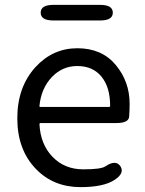

<svg xmlns="http://www.w3.org/2000/svg" viewBox="-20 -755 594 788"><path d="M311 13Q199 13 127 -62Q51 -141 51 -269.5Q51 -398 126 -480Q197 -557 297.5 -557Q398 -557 455 -488.5Q512 -420 512 -329Q512 -302 510 -276Q508 -250 457 -250H147Q142 -250 142 -245Q146 -163 195.5 -111.5Q245 -60 322 -60Q394 -60 412 -72Q455 -101 474 -73Q493 -44 449 -16Q404 13 311 13ZM142 -321Q141 -316 146 -316H427Q432 -316 432 -321Q432 -397 396.5 -440.5Q361 -484 297 -484Q237 -484 194 -440Q149 -393 142 -321ZM199 -671Q147 -671 147 -703Q147 -735 199 -735H391Q443 -735 443 -703Q443 -671 391 -671Z"/></svg>

Font: Resource Han Rounded KR
Style: Regular
Weight: 400
Designer: Cyano Hao (round all glyphs); Ryoko NISHIZUKA 西塚涼子 (kana, bopomofo & ideographs); Paul D. Hunt (Latin, Greek & Cyrillic)
Foundry: Cyano Hao
Version: 0.990